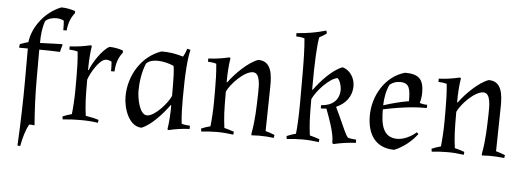

<svg xmlns="http://www.w3.org/2000/svg" viewBox="-55 -873 3365 1235"><g transform="rotate(5 1627.5 -255.5)"><path d="M311 -425C314 -439 318 -456 324 -472L320 -476L178 -471C178 -525 183 -572 199 -615C217 -632 245 -639 269 -639C286 -639 305 -635 318 -627C320 -605 320 -588 320 -566H342C345 -608 358 -648 385 -681V-695C356 -705 325 -711 295 -711C197 -673 116 -575 103 -470C86 -465 65 -459 50 -453C48 -449 47 -437 47 -431L49 -429H103V-230C103 -101 99 55 91 199L109 200C119 143 135 93 154 58C165 57 178 58 189 60C181 -44 177 -141 177 -230V-428C211 -428 277 -427 311 -425Z M501 -263C516 -306 568 -401 613 -401C623 -401 639 -397 647 -391C649 -369 649 -352 649 -330H671C674 -378 684 -417 714 -455V-469C687 -479 654 -485 626 -485C580 -462 522 -372 505 -324L501 -325C501 -375 504 -431 512 -481L505 -485C457 -474 418 -468 370 -466V-445C385 -445 409 -442 424 -437C430 -376 431 -327 431 -274V-190C431 -141 426 -63 422 -33C405 -29 379 -20 363 -13L366 6C404 2 441 0 479 0C517 0 556 2 594 8L596 -11C576 -18 533 -27 512 -30C503 -102 501 -134 501 -263Z M756 -176C756 -96 796 15 876 15C939 -10 1011 -91 1050 -146L1054 -145C1054 -95 1051 -39 1043 11L1050 15C1098 4 1137 -2 1185 -4V-25C1170 -25 1146 -28 1131 -33C1125 -83 1124 -143 1124 -193C1124 -365 1133 -458 1146 -511L1125 -517C1120 -500 1111 -478 1102 -464C1050 -479 1016 -485 962 -485C834 -442 756 -311 756 -176ZM836 -221C836 -277 846 -346 869 -399C891 -419 914 -423 943 -423C977 -423 1016 -413 1047 -399C1052 -368 1054 -336 1054 -207C1036 -160 954 -67 904 -67C855 -67 836 -172 836 -221Z M1633 0C1665 0 1697 2 1729 6L1732 -13C1716 -20 1690 -29 1673 -33L1678 -314C1680 -399 1672 -485 1587 -485C1523 -464 1439 -379 1400 -324L1396 -325C1396 -375 1399 -431 1407 -481L1400 -485C1352 -474 1313 -468 1265 -466V-445C1280 -445 1304 -442 1319 -437C1325 -376 1326 -327 1326 -274V-190C1326 -141 1321 -63 1317 -33C1300 -29 1274 -20 1258 -13L1261 6C1295 2 1329 0 1363 0C1398 0 1433 3 1468 8L1470 -11C1453 -17 1424 -26 1407 -30C1398 -102 1396 -134 1396 -263C1418 -314 1504 -403 1559 -403C1608 -403 1605 -318 1604 -269C1602 -187 1600 -92 1584 -12V2C1599 1 1618 0 1633 0Z M1948 -263C1970 -314 2049 -403 2104 -413C2121 -401 2131 -361 2131 -341C2131 -271 2084 -234 2014 -230V-209C2026 -209 2038 -210 2050 -211C2106 -66 2107 -23 2107 7L2116 12C2163 1 2210 -6 2258 -8V-29C2243 -29 2204 -35 2204 -37C2184 -62 2174 -94 2141 -164L2111 -228C2169 -253 2211 -301 2211 -371C2211 -421 2180 -472 2131 -485C2066 -462 1991 -379 1952 -324L1948 -326C1948 -509 1954 -609 1964 -664C1980 -672 1997 -682 2011 -693L2006 -711C1939 -692 1885 -683 1816 -678V-657C1832 -657 1854 -654 1870 -649C1876 -588 1878 -510 1878 -417V-230C1878 -141 1873 -63 1869 -33C1852 -29 1826 -20 1810 -13L1813 6C1847 2 1881 0 1915 0C1950 0 1985 3 2020 8L2022 -11C2005 -17 1976 -26 1959 -30C1950 -102 1948 -134 1948 -263Z M2520 -57C2426 -57 2412 -144 2412 -238C2548 -267 2637 -272 2693 -271L2694 -292C2678 -292 2661 -294 2645 -300C2651 -316 2655 -348 2655 -365C2655 -454 2623 -485 2534 -485C2408 -450 2332 -320 2332 -190C2332 -69 2387 15 2508 15C2565 -9 2618 -51 2654 -100L2643 -110C2610 -81 2563 -57 2520 -57ZM2441 -399C2460 -415 2483 -423 2507 -423C2568 -423 2575 -385 2575 -305C2518 -295 2467 -282 2412 -264C2413 -309 2421 -358 2441 -399Z M3121 0C3153 0 3185 2 3217 6L3220 -13C3204 -20 3178 -29 3161 -33L3166 -314C3168 -399 3160 -485 3075 -485C3011 -464 2927 -379 2888 -324L2884 -325C2884 -375 2887 -431 2895 -481L2888 -485C2840 -474 2801 -468 2753 -466V-445C2768 -445 2792 -442 2807 -437C2813 -376 2814 -327 2814 -274V-190C2814 -141 2809 -63 2805 -33C2788 -29 2762 -20 2746 -13L2749 6C2783 2 2817 0 2851 0C2886 0 2921 3 2956 8L2958 -11C2941 -17 2912 -26 2895 -30C2886 -102 2884 -134 2884 -263C2906 -314 2992 -403 3047 -403C3096 -403 3093 -318 3092 -269C3090 -187 3088 -92 3072 -12V2C3087 1 3106 0 3121 0Z"/></g></svg>

Font: Almendra
Style: Regular
Weight: 400
Designer: Ana Sanfelippo
Foundry: Ana Sanfelippo
Version: Version 1.003